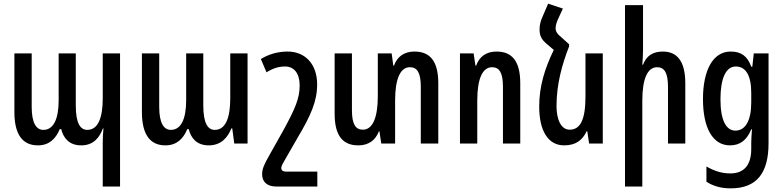

<svg xmlns="http://www.w3.org/2000/svg" viewBox="-20 -788 4299 1054"><path d="M544 236H639V-495H544V-248C544 -145 520 -75 459 -75C421 -75 396 -111 396 -209V-495H302V-238C302 -133 273 -75 218 -75C179 -75 154 -113 154 -201V-495H59V-173C59 -48 105 10 188 10C250 10 286 -26 308 -79H316C328 -31 359 10 426 10C495 10 527 -35 545 -83H548C545 -56 544 -29 544 -1Z M888 10C950 10 986 -26 1008 -79H1016C1028 -31 1059 10 1126 10C1195 10 1231 -35 1250 -83H1255L1266 0H1339V-495H1244V-248C1244 -145 1220 -75 1159 -75C1121 -75 1096 -111 1096 -209V-495H1002V-238C1002 -133 973 -75 918 -75C879 -75 854 -113 854 -201V-495H759V-173C759 -48 805 10 888 10Z M1722 236V154H1552C1531 154 1524 146 1524 134C1524 124 1532 110 1542 93L1612 -29C1687 -155 1721 -232 1721 -325C1721 -434 1657 -505 1559 -505C1505 -505 1454 -490 1412 -464L1443 -391C1478 -413 1510 -423 1545 -423C1593 -423 1625 -387 1625 -319C1625 -249 1602 -194 1534 -70L1461 60C1429 116 1419 139 1419 169C1419 212 1448 236 1497 236Z M2255 -505C2201 -505 2161 -479 2143 -428H2139L2130 -495H2054V-259C2054 -141 2025 -76 1972 -76C1932 -76 1912 -106 1912 -183V-495H1817V-164C1817 -40 1864 10 1947 10C2002 10 2041 -17 2060 -67H2063L2073 0H2149V-236C2149 -354 2177 -419 2230 -419C2271 -419 2290 -388 2290 -311V0H2386V-331C2386 -456 2338 -505 2255 -505Z M2505 0H2600V-236C2600 -354 2628 -419 2681 -419C2722 -419 2741 -388 2741 -311V0H2836V-331C2836 -456 2788 -505 2706 -505C2651 -505 2612 -479 2594 -428H2590L2580 -495H2505Z M3104 -545 3063 -582C3038 -602 3030 -616 3030 -634C3030 -650 3037 -671 3048 -693L3070 -741L2989 -768L2959 -698C2948 -674 2942 -652 2942 -627C2942 -592 2952 -572 2980 -548L3020 -514C2969 -409 2940 -312 2940 -203C2940 -71 2988 10 3077 10C3139 10 3177 -17 3200 -67H3204L3214 0H3289V-495H3194V-259C3194 -131 3166 -76 3107 -76C3059 -76 3035 -134 3035 -206C3035 -326 3066 -436 3104 -533Z M3510 -760H3411V236H3506V-236C3506 -354 3534 -419 3587 -419C3628 -419 3647 -388 3647 -310V0H3742V-331C3742 -456 3694 -505 3619 -505C3563 -505 3528 -481 3510 -433H3506C3508 -460 3510 -487 3510 -514Z M3991 246C4136 246 4199 160 4199 -2V-495H4118L4110 -422H4104C4083 -480 4049 -505 3991 -505C3893 -505 3839 -401 3839 -244C3839 -85 3893 10 3987 10C4043 10 4080 -19 4104 -78H4108C4106 -51 4104 -23 4104 -5V30C4104 123 4060 164 3989 164C3944 164 3904 152 3858 126V210C3897 234 3939 246 3991 246ZM4017 -71C3968 -71 3935 -124 3935 -243C3935 -358 3965 -423 4019 -423C4074 -423 4104 -374 4104 -278V-226C4104 -126 4072 -71 4017 -71Z"/></svg>

Font: Noto Sans Armenian ExtraCondensed Medium
Style: Regular
Weight: 500
Width: 2
Designer: Monotype Design Team
Foundry: Monotype Imaging Inc.
Version: Version 2.008